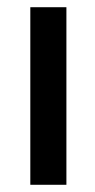

<svg xmlns="http://www.w3.org/2000/svg" viewBox="-20 -512 264 532"><path d="M164 -492H64V0H164Z"/></svg>

Font: Geom
Style: Regular
Weight: 400
Version: Version 1.102